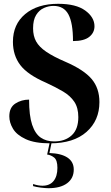

<svg xmlns="http://www.w3.org/2000/svg" viewBox="-20 -744 585 1010"><path d="M244 10Q163 10 115.5 -12Q68 -34 48.5 -66.5Q29 -99 29 -132Q29 -179 61 -199.5Q93 -220 133 -220Q133 -136 149 -88Q165 -40 194.5 -20Q224 0 265 0Q322 0 357 -32Q392 -64 392 -128Q392 -177 371 -208.5Q350 -240 312 -262.5Q274 -285 222 -309Q125 -351 86.5 -402Q48 -453 48 -524Q48 -616 112.5 -670Q177 -724 286 -724Q380 -724 428.5 -688.5Q477 -653 477 -606Q477 -572 449.5 -550Q422 -528 364 -528Q364 -623 340 -668Q316 -713 261 -713Q236 -713 211 -702Q186 -691 170 -665Q154 -639 154 -595Q154 -555 170 -526Q186 -497 223.5 -471.5Q261 -446 324 -419Q421 -377 462 -328.5Q503 -280 503 -207Q503 -110 435 -50Q367 10 244 10ZM235 246Q219 246 195 243Q171 240 154 235V224Q181 233 203 233Q242 233 262 208Q282 183 282 139Q282 98 264.5 84.5Q247 71 228 69L243 -1H253L240 61Q302 63 335 85Q368 107 368 148Q368 194 333 220Q298 246 235 246Z"/></svg>

Font: Noto Serif Display SemiCondensed
Style: Bold
Weight: 700
Width: 4
Designer: Monotype Design Team
Foundry: Monotype Imaging Inc.
Version: Version 2.009